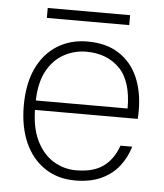

<svg xmlns="http://www.w3.org/2000/svg" viewBox="-49 -694 639 750"><g transform="rotate(5 270.0 -319.0)"><path d="M273 12Q204 12 153 -22.5Q102 -57 75 -118.5Q48 -180 48 -262Q48 -348 76.5 -408.5Q105 -469 156.5 -501Q208 -533 274 -533Q350 -533 399.5 -500Q449 -467 473 -411Q497 -355 497 -284Q497 -276 497 -268Q497 -260 496 -249H79V-286H453Q453 -394 403.5 -443.5Q354 -493 273 -493Q227 -493 185.5 -470.5Q144 -448 118.5 -400Q93 -352 93 -274V-257Q93 -180 118 -129Q143 -78 184 -53Q225 -28 273 -28Q341 -28 380 -56.5Q419 -85 438 -139H484Q471 -95 444 -61Q417 -27 374.5 -7.5Q332 12 273 12ZM108 -611V-650H431V-611Z"/></g></svg>

Font: DM Sans 10pt ExtraLight
Style: Regular
Weight: 250
Version: Version 4.004;gftools[0.9.30]